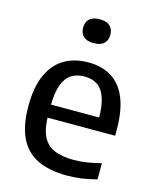

<svg xmlns="http://www.w3.org/2000/svg" viewBox="-117 -850 760 940"><g transform="rotate(15 263.5 -380.5)"><path d="M313.5 10Q223.5 10 163.2 -19Q103 -48 73 -110.2Q43 -172.5 43 -272Q43 -366 70.8 -428.2Q98.5 -490.5 150 -521.5Q201.5 -552.5 273 -552.5Q343 -552.5 391.8 -521.5Q440.5 -490.5 465.8 -427.8Q491 -365 491 -269.5V-239.5H101V-305.5H412.5L392.5 -294.5Q392.5 -363.5 378.5 -404.5Q364.5 -445.5 337.5 -463.2Q310.5 -481 272 -481Q233.5 -481 205.8 -463.5Q178 -446 163 -405Q148 -364 148 -294.5V-255.5Q148 -188 166.5 -147.8Q185 -107.5 224.5 -90Q264 -72.5 327 -72.5Q358 -72.5 392 -77.8Q426 -83 463 -93V-11Q422.5 0 386 5Q349.5 10 313.5 10ZM271.5 -650Q237.5 -650 220 -666Q202.5 -682 202.5 -710Q202.5 -739 220 -755Q237.5 -771 271.5 -771Q306 -771 323.2 -755Q340.5 -739 340.5 -710Q340.5 -682 323.2 -666Q306 -650 271.5 -650Z"/></g></svg>

Font: Encode Sans Condensed Thin Medium
Style: Regular
Weight: 500
Version: Version 3.002